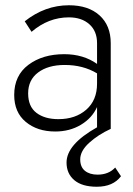

<svg xmlns="http://www.w3.org/2000/svg" viewBox="-20 -490 505 730"><path d="M418 147 440 180Q410 220 348 220Q292 220 262.5 195Q233 170 233 128Q233 59 349 -6V-83Q330 -41 287.5 -15.5Q245 10 190 10Q122 10 78 -26.5Q34 -63 34 -129Q34 -203 88 -243.5Q142 -284 224 -284Q297 -284 349 -247V-326Q349 -372 319.5 -398Q290 -424 242 -424Q164 -424 100 -369L74 -409Q151 -470 242 -470Q316 -470 358.5 -431.5Q401 -393 401 -326V0Q353 22 319 53Q285 84 285 116Q285 145 303 159.5Q321 174 351 174Q393 174 418 147ZM87 -135Q87 -85 118.5 -61Q150 -37 202 -37Q267 -37 308 -73Q349 -109 349 -172V-211Q296 -243 226 -243Q163 -243 125 -214.5Q87 -186 87 -135Z"/></svg>

Font: Renner* Light
Style: Light
Weight: 300
Version: Version 003.000 ; ttfautohint (v0.97) -l 8 -r 50 -G 200 -x 1